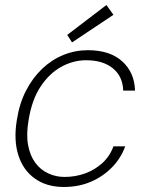

<svg xmlns="http://www.w3.org/2000/svg" viewBox="-20 -733 586 765"><path d="M234 12Q166 12 119 -21.5Q72 -55 53 -115Q34 -175 47 -254Q57 -320 83.5 -371.5Q110 -423 148 -459Q186 -495 232.5 -514Q279 -533 330 -533Q418 -533 467 -488.5Q516 -444 518 -372H471Q469 -429 429.5 -461Q390 -493 323 -493Q272 -493 224.5 -467Q177 -441 142 -388.5Q107 -336 94 -255Q84 -197 92 -154.5Q100 -112 121 -84Q142 -56 172.5 -42Q203 -28 237 -28Q280 -28 319 -42Q358 -56 388 -83.5Q418 -111 432 -150H479Q462 -103 426.5 -66.5Q391 -30 342.5 -9Q294 12 234 12ZM267 -564 248 -594 404 -713 432 -674Z"/></svg>

Font: DM Sans 10pt ExtraLight
Style: Italic
Weight: 250
Italic angle: -10°
Version: Version 4.004;gftools[0.9.30]